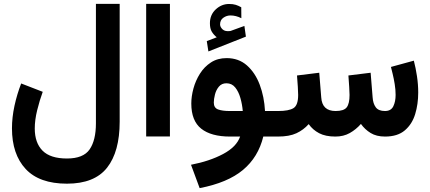

<svg xmlns="http://www.w3.org/2000/svg" viewBox="-20 -702 2212 987"><path d="M595.2 -76.7Q595.2 77.6 530.5 159.9Q465.8 242.2 324.2 242.2Q182.1 242.2 111.8 166.5Q41.5 90.8 41.5 -42.5Q41.5 -98.1 54.4 -158Q67.4 -217.8 88.9 -272.9L199.7 -230Q183.6 -186 171.1 -135.5Q158.7 -85 158.7 -41.5Q158.7 32.2 198.7 72.5Q238.8 112.8 324.2 112.8Q408.7 112.8 440.9 65.7Q473.1 18.6 473.1 -67.9V-682.1H595.2Z M853.5 -682.1V-0.5H731.4V-682.1Z M1094.2 -510.3Q1077.6 -523.9 1068.4 -539.8Q1059.1 -555.7 1059.1 -582.5Q1059.1 -626 1089.1 -653.8Q1119.1 -681.6 1157.7 -681.6Q1177.7 -681.6 1191.7 -677.2Q1205.6 -672.9 1220.2 -664.6L1220.7 -608.4Q1192.9 -622.6 1164.6 -622.6Q1145 -622.6 1128.2 -610.8Q1111.3 -599.1 1111.3 -576.2Q1111.8 -562.5 1124.5 -550.8Q1137.2 -539.1 1163.1 -542.5Q1164.1 -542.5 1167 -543.5L1236.3 -568.8L1244.1 -513.7L1051.3 -437.5L1043 -490.7ZM1145 -403.3Q1207 -403.3 1249.5 -365.7Q1292 -328.1 1315.2 -266.4Q1338.4 -204.6 1342.3 -131.3H1383.3V0H1333.5Q1307.6 106 1229 171.6Q1150.4 237.3 1006.3 265.1L961.9 145Q1057.6 126.5 1126.7 89.8Q1195.8 53.2 1214.4 0H1162.6Q1065.4 0 1014.4 -40.5Q963.4 -81.1 963.4 -169.9Q963.4 -206.5 974.4 -247.1Q985.4 -287.6 1007.8 -323.2Q1030.3 -358.9 1064.5 -381.1Q1098.6 -403.3 1145 -403.3ZM1161.1 -131.3H1228Q1225.1 -165.5 1215.8 -198.2Q1206.5 -231 1189.2 -252.4Q1171.9 -273.9 1144 -273.9Q1119.6 -273.9 1105.2 -256.6Q1090.8 -239.3 1085 -215.8Q1079.1 -192.4 1079.1 -174.8Q1079.1 -147.5 1101.1 -139.4Q1123 -131.3 1161.1 -131.3Z M1704.1 0Q1653.3 0 1620.4 -17.3Q1587.4 -34.7 1566.9 -64Q1540.5 -34.2 1503.9 -17.1Q1467.3 0 1408.7 0H1363.8V-131.3H1409.7Q1464.8 -131.3 1488.8 -146.2Q1512.7 -161.1 1512.7 -213.9Q1512.7 -225.1 1511 -255.6Q1509.3 -286.1 1506.8 -314L1621.1 -328.1L1631.3 -201.7Q1635.7 -131.3 1705.1 -131.3Q1748 -131.3 1762.5 -150.4Q1776.9 -169.4 1776.9 -213.9Q1776.9 -224.6 1775.1 -255.4Q1773.4 -286.1 1771 -314L1885.3 -328.1L1895.5 -201.7Q1897.5 -169.9 1911.6 -150.6Q1925.8 -131.3 1959 -131.3Q1990.2 -131.3 2002 -155.8Q2013.7 -180.2 2013.7 -213.9Q2013.7 -241.2 2009 -269.8Q2004.4 -298.3 1998.5 -322.3Q1992.7 -346.2 1989.7 -357.9L2107.4 -390.1Q2117.2 -352.5 2123.5 -310.3Q2129.9 -268.1 2129.9 -226.1Q2129.9 -167 2114.3 -115.5Q2098.6 -64 2061.3 -32Q2023.9 0 1959.5 0Q1915 0 1885.3 -18.3Q1855.5 -36.6 1835.4 -64.9Q1810.1 -36.1 1778.1 -18.1Q1746.1 0 1704.1 0Z"/></svg>

Font: Vazirmatn FD
Style: Bold
Weight: 700
Designer: Saber Rastikerdar
Foundry: Saber Rastikerdar
Version: Version 33.001